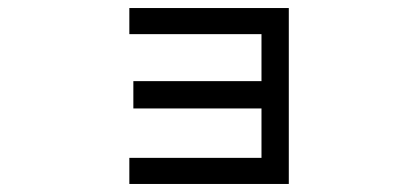

<svg xmlns="http://www.w3.org/2000/svg" viewBox="-20 -362 1040 478"><path d="M699 -342V96H302V31H631V-92H312V-160H631V-277H302V-342Z"/></svg>

Font: D2Coding ligature
Style: Regular
Weight: 400
Monospace: yes
Designer: Yong-Rak Park; Jeong-Hwan Yoon; Sang-Min Lee;
Foundry: NHN Corporation
Version: Version 1.3.2; Build 20180524